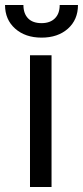

<svg xmlns="http://www.w3.org/2000/svg" viewBox="-49 -750 332 770"><path d="M157.7 0V-528.3H71.3V0ZM263.7 -730H190.4C190.4 -706.9 184 -689 171.1 -676.3C158.3 -663.6 140.5 -657.2 117.7 -657.2C93.9 -657.2 75.8 -663.7 63.5 -676.5C51.1 -689.4 44.9 -707.2 44.9 -730H-28.8C-28.8 -690.9 -15.3 -659.3 11.7 -635.3C38.7 -611.2 74.1 -599.1 117.7 -599.1C161.3 -599.1 196.5 -611.1 223.4 -635C250.2 -658.9 263.7 -690.6 263.7 -730Z"/></svg>

Font: Roboto Condensed
Style: Regular
Weight: 400
Designer: Google
Version: Version 2.134; 2016